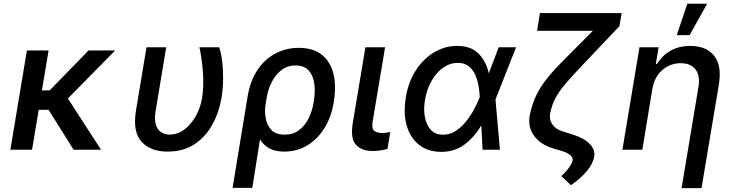

<svg xmlns="http://www.w3.org/2000/svg" viewBox="-20 -797 3904 1022"><path d="M238.6 -528.4 203.1 -315.7H244.3L451.3 -528.4H593L341.3 -272.7L517.8 0H371.8L238.6 -212.4H186.1L150.6 0H35.2L123.2 -528.4Z M759.9 -545.5H864.7L808.6 -207.4Q800.8 -160.2 809.8 -132.5Q818.9 -104.8 838.6 -92.7Q858.3 -80.6 882.5 -80.6Q924.7 -80.6 960.9 -107.4Q997.2 -134.2 1022.2 -179Q1047.2 -223.7 1056.1 -277Q1065.3 -339.5 1060.2 -412.1Q1055 -484.7 1041.5 -545.5H1146.7Q1157 -515.6 1162.5 -471.4Q1168 -427.2 1167.6 -376.6Q1167.3 -326 1159.1 -277Q1146.7 -200.6 1111 -135.1Q1075.3 -69.6 1016 -29.8Q956.7 9.9 872.2 9.9Q781.2 9.9 733.3 -42.8Q685.4 -95.5 703.8 -208.8Z M1218 203.1 1297.9 -282.7Q1312.1 -367.2 1351 -425.1Q1389.9 -483 1446.6 -512.6Q1503.2 -542.3 1570 -542.3Q1647.7 -542.3 1693.5 -505.1Q1739.3 -468 1755 -403.8Q1770.6 -339.5 1757.1 -258.5L1755.7 -248.6Q1742.9 -172.6 1706.5 -114.3Q1670.1 -56.1 1615.6 -23.1Q1561.1 9.9 1492.9 9.9Q1445.3 9.9 1414.2 -7.1Q1383.2 -24.1 1364 -55L1322.8 203.1ZM1392 -230.1Q1388.5 -197.1 1395.6 -162.3Q1402.7 -127.5 1426 -103.9Q1449.2 -80.3 1495 -80.3Q1539.8 -80.3 1571.4 -103.9Q1603 -127.5 1622.2 -166Q1641.3 -204.5 1648.8 -248.6L1650.2 -258.5Q1659.1 -309.7 1652.9 -352.8Q1646.7 -396 1622.7 -422.2Q1598.7 -448.5 1553.3 -448.5Q1508.2 -448.5 1476.2 -422.6Q1444.2 -396.7 1425.2 -357.6Q1406.2 -318.5 1399.9 -279.1Z M1925.1 -545.5H2029.8L1963.1 -147Q1957.4 -110.4 1973.7 -99.6Q1990.1 -88.8 2014.2 -88.8Q2025.9 -88.8 2038 -90.9Q2050.1 -93 2057.2 -94.5L2042.6 -4.6Q2028.4 -0.4 2008.2 3.2Q1987.9 6.7 1962.4 6.7Q1905.2 6.7 1874.8 -26.6Q1844.5 -60 1857.6 -141Z M2326.7 11.4Q2257.1 10.7 2210.2 -26.5Q2163.4 -63.6 2144.7 -129.1Q2126.1 -194.6 2140.3 -279.1Q2153.1 -359.7 2192.6 -421.3Q2232.2 -483 2289.6 -517.8Q2346.9 -552.6 2413 -552.6Q2487.2 -552.6 2527.3 -511.7Q2567.5 -470.9 2581.7 -407.3H2582L2634.6 -545.5H2726.9L2619 -271.3L2617.5 -266.7L2641 0H2548.7L2541.9 -129.6Q2504.6 -66.4 2451.7 -27.2Q2398.8 12.1 2326.7 11.4ZM2533.7 -280.5V-280.9Q2532.7 -305.8 2527.7 -336.6Q2522.7 -367.5 2510.7 -396.3Q2498.6 -425.1 2476 -443.7Q2453.5 -462.4 2417.3 -462.4Q2375.4 -462.4 2339.1 -437Q2302.9 -411.6 2277.5 -367.2Q2252.1 -322.8 2242.2 -265.6Q2229.4 -185.7 2255 -132.8Q2280.5 -79.9 2337.4 -79.9Q2374.3 -79.9 2405.4 -100Q2436.4 -120 2461.1 -150.9Q2485.8 -181.8 2503.6 -215.2Q2521.3 -248.6 2531.6 -274.9Z M2854 -727.3H3288.7L3277.3 -657.7L3068.5 -437.9Q3023.1 -389.2 2991.1 -352.3Q2959.2 -315.3 2939.1 -279.1Q2919 -242.9 2908.7 -196Q2902 -161.6 2919.7 -135.5Q2937.5 -109.4 2973 -98.4L3027.3 -81.3Q3088.1 -62.5 3118.6 -31.6Q3149.1 -0.7 3142.8 36.2Q3137.1 73.2 3104 113.3Q3071 153.4 3019.2 188.6L2967.7 140.3Q2994 116.5 3009.4 94.3Q3024.9 72.1 3028.1 55.8Q3030.5 41.5 3014.7 28.2Q2998.9 14.9 2968.8 6L2928.6 -5.7Q2857.6 -26.3 2822.6 -74.4Q2787.6 -122.5 2800.8 -187.1Q2812.9 -246.8 2837 -294.7Q2861.2 -342.7 2898.8 -388.1Q2936.4 -433.6 2988.3 -484.7L3136 -633.2H2838.8Z M3452.4 -323.9 3399.1 0H3293L3383.9 -545.5H3485.8L3470.9 -456.7H3477.6Q3503.6 -500.4 3548.5 -526.5Q3593.4 -552.6 3654.8 -552.6Q3738.6 -552.6 3780.9 -500.5Q3823.2 -448.5 3806.5 -346.9L3714.1 204.5H3608L3697.8 -334.2Q3707.7 -393.5 3682.5 -427Q3657.3 -460.6 3603 -460.6Q3548.3 -460.6 3506.2 -424.9Q3464.1 -389.2 3452.4 -323.9ZM3582.4 -610.1 3638.5 -777H3744L3650.9 -610.1Z"/></svg>

Font: Inter UI Medium
Style: Italic
Weight: 500
Italic angle: 9.39999°
Designer: Rasmus Andersson
Foundry: rsms
Version: 3.2;8d6f07862